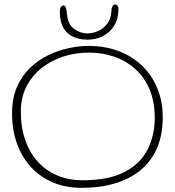

<svg xmlns="http://www.w3.org/2000/svg" viewBox="-20 -806 798 876"><path d="M352.5 51Q280.5 51 222 26.5Q163.5 2 121.8 -43.2Q80 -88.5 57.5 -151Q35 -213.5 35 -289Q35 -358 57.5 -409.5Q80 -461 117.5 -496.8Q155 -532.5 200.8 -554.5Q246.5 -576.5 294 -586.5Q341.5 -596.5 383.5 -596.5Q459.5 -596.5 521.8 -572.8Q584 -549 629 -505.5Q674 -462 698.2 -402.5Q722.5 -343 722.5 -271Q722.5 -191.5 696.8 -131.2Q671 -71 622.2 -30.5Q573.5 10 505.5 30.5Q437.5 51 352.5 51ZM356 16.5Q477 16.5 549.2 -21.8Q621.5 -60 653.8 -124.8Q686 -189.5 686 -268.5Q686 -341.5 662.8 -397.2Q639.5 -453 598 -490.5Q556.5 -528 502 -547Q447.5 -566 385 -566Q323 -566 267.2 -547.5Q211.5 -529 168.2 -494.2Q125 -459.5 100 -410Q75 -360.5 75 -299Q75 -223.5 96 -164.8Q117 -106 154.8 -65.8Q192.5 -25.5 244 -4.5Q295.5 16.5 356 16.5ZM379.5 -625Q343 -625 314.2 -638Q285.5 -651 269.2 -679Q253 -707 253 -751.5Q253 -767 257.8 -774Q262.5 -781 269 -781Q276 -781 279.8 -772.8Q283.5 -764.5 285.5 -742.5Q289.5 -694 318.5 -673.8Q347.5 -653.5 378 -653.5Q403 -653.5 427.5 -664.5Q452 -675.5 469 -697.5Q486 -719.5 488 -752.5Q489 -771.5 494 -778.5Q499 -785.5 506.5 -785.5Q512 -785.5 516.2 -780Q520.5 -774.5 520.5 -765Q520.5 -721 501.2 -689.5Q482 -658 450 -641.5Q418 -625 379.5 -625Z"/></svg>

Font: Gluten Thin Thin
Style: Regular
Weight: 250
Version: Version 1.300